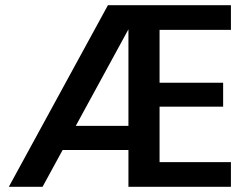

<svg xmlns="http://www.w3.org/2000/svg" viewBox="-20 -720 944 740"><path d="M14 0 396 -700H870V-605H595V-401H840V-309H595V-95H870V0H475V-607L144 0ZM155 -142 205 -235H532V-142Z"/></svg>

Font: Host Grotesk SemiBold
Style: Regular
Weight: 600
Designer: Doukan Karapınar
Foundry: Element Type
Version: Version 1.003